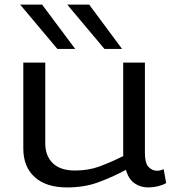

<svg xmlns="http://www.w3.org/2000/svg" viewBox="-20 -810 755 840"><path d="M273 10Q182 10 132 -35Q82 -80 82 -160V-536H178V-183Q178 -128 211 -96Q244 -64 308 -64Q367 -64 414.5 -81.5Q462 -99 519 -127V-536H614V-141Q614 -96 630 -79.5Q646 -63 667 -63Q682 -63 696 -70L707 -9Q691 0 670.5 5Q650 10 629 10Q594 10 568 -8.5Q542 -27 531 -67Q465 -32 406 -11Q347 10 273 10ZM231 -596 68 -790H164L309 -596ZM437 -596 274 -790H370L514 -596Z"/></svg>

Font: Georama Extended
Style: Regular
Weight: 400
Width: 7
Designer: Jean-Baptiste Levee
Foundry: Production Type
Version: Version 1.000